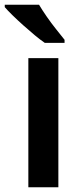

<svg xmlns="http://www.w3.org/2000/svg" viewBox="-38 -786 345 806"><path d="M207 0H81V-542H207ZM126 -766Q139 -744 158 -716.5Q177 -689 197.5 -663.5Q218 -638 233 -619V-606H150Q131 -619 107.5 -638.5Q84 -658 59.5 -680Q35 -702 14.5 -722Q-6 -742 -18 -756V-766Z"/></svg>

Font: Noto Sans Cham SemiBold
Style: Regular
Weight: 600
Version: Version 2.002